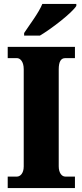

<svg xmlns="http://www.w3.org/2000/svg" viewBox="-20 -951 416 971"><path d="M102 -784V-771H182C244 -808 344 -886 366 -921V-931H194C176 -886 128 -824 102 -784ZM19 0H359V-58H310C293 -58 277 -76 277 -110V-600C277 -641 289 -657 310 -657H359V-714H19V-657H66C81 -657 100 -641 100 -601V-109C100 -73 81 -58 66 -58H19Z"/></svg>

Font: Noto Serif Armenian Condensed Black
Style: Regular
Weight: 900
Width: 3
Designer: Monotype Design Team
Foundry: Monotype Imaging Inc.
Version: Version 2.008